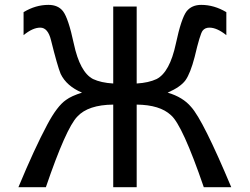

<svg xmlns="http://www.w3.org/2000/svg" viewBox="-20 -783 1040 799"><path d="M451.2 -435.5V-755.9H548.8V-435.5Q598.6 -438.5 631.8 -454.1Q686.5 -482.4 711.9 -601.6Q734.4 -707 756.8 -736.3Q778.3 -762.7 817.4 -762.7Q871.1 -762.7 921.9 -732.4V-636.7Q882.8 -668 851.6 -668Q833 -668 823.2 -655.3Q812.5 -641.6 790 -545.9Q772.5 -478.5 752 -449.2Q731.4 -420.9 677.7 -397.5Q741.2 -378.9 775.4 -337.9Q825.2 -283.2 942.4 -3.9H828.1Q739.3 -262.7 691.4 -303.7Q645.5 -346.7 548.8 -347.7V-3.9H451.2V-347.7Q346.7 -346.7 301.8 -297.9Q254.9 -250 170.9 -3.9H56.6Q124 -166 176.8 -264.6Q217.8 -341.8 254.9 -367.2Q277.3 -383.8 321.3 -397.5Q256.8 -424.8 232.4 -475.6Q218.8 -508.8 192.4 -615.2Q179.7 -668 147.5 -668Q116.2 -668 78.1 -636.7V-732.4Q127.9 -762.7 181.6 -762.7Q221.7 -762.7 242.2 -736.3Q264.6 -707 287.1 -601.6Q312.5 -482.4 367.2 -454.1Q400.4 -438.5 451.2 -435.5Z"/></svg>

Font: MotoyaLCedar
Style: W3 mono
Weight: 400
Version: Version 1.01